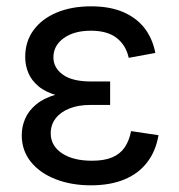

<svg xmlns="http://www.w3.org/2000/svg" viewBox="-20 -564 556 595"><path d="M261.7 10.3Q200.7 10.3 152.1 -8.8Q103.5 -27.8 75.4 -62.7Q47.4 -97.7 47.4 -145Q47.4 -171.9 58.1 -196.5Q68.8 -221.2 92.5 -240.7Q116.2 -260.3 155.8 -271.5Q195.3 -282.7 252.4 -282.7H321.3V-238.8H259.8Q222.7 -238.8 195.1 -227.8Q167.5 -216.8 152.3 -197Q137.2 -177.2 137.2 -150.9Q137.2 -112.3 171.9 -89.1Q206.5 -65.9 265.1 -65.9Q303.2 -65.9 327.9 -76.4Q352.5 -86.9 366.5 -107.4Q380.4 -127.9 386.2 -157.7L471.2 -145Q462.9 -95.7 436 -60.8Q409.2 -25.9 365.2 -7.8Q321.3 10.3 261.7 10.3ZM255.4 -256.8Q198.7 -256.8 160.4 -267.3Q122.1 -277.8 99.9 -296.1Q77.6 -314.5 67.9 -337.9Q58.1 -361.3 58.1 -387.2Q58.1 -435.5 84 -470.7Q109.9 -505.9 155.8 -525.1Q201.7 -544.4 262.2 -544.4Q319.8 -544.4 361.1 -526.9Q402.3 -509.3 427.5 -477.3Q452.6 -445.3 461.4 -399.9L378.9 -384.8Q370.6 -423.3 342 -446Q313.5 -468.8 261.7 -468.8Q209 -468.8 177.2 -445.6Q145.5 -422.4 145.5 -386.2Q145.5 -354 174.6 -332.8Q203.6 -311.5 262.2 -311.5H321.3V-256.8Z"/></svg>

Font: Inter 20pt
Style: Regular
Weight: 400
Version: Version 4.001;git-66647c0bb